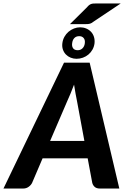

<svg xmlns="http://www.w3.org/2000/svg" viewBox="-63 -1087 740 1107"><path d="M0 0ZM625 0H513Q494 0 483.5 -9Q473 -18 469 -32.5L442.5 -174H182.5L122 -32.5Q115.5 -19.5 102 -9.8Q88.5 0 71 0H-43L306 -725.5H454ZM226 -274.5H423.5L381 -504Q377.5 -522 372.8 -546.2Q368 -570.5 364 -599Q353.5 -570.5 343 -546Q332.5 -521.5 324.5 -503.5ZM296.5 -837.5Q299 -858 308.5 -875Q318 -892 332.2 -904Q346.5 -916 363.8 -922.8Q381 -929.5 399 -929.5Q417.5 -929.5 433.8 -922.8Q450 -916 461.5 -904Q473 -892 478.5 -875Q484 -858 482 -837.5Q479.5 -817.5 470.2 -801Q461 -784.5 447 -772.8Q433 -761 415.2 -754.5Q397.5 -748 378.5 -748Q360.5 -748 344.5 -754.5Q328.5 -761 317 -772.8Q305.5 -784.5 299.8 -801Q294 -817.5 296.5 -837.5ZM353 -837.5Q350.5 -820 358.5 -808.8Q366.5 -797.5 385 -797.5Q402 -797.5 413 -808.8Q424 -820 426 -837.5Q428.5 -856.5 419.5 -867.5Q410.5 -878.5 394 -878.5Q376 -878.5 365.5 -867.5Q355 -856.5 353 -837.5ZM633 -1067 476 -962Q470.5 -957.5 465.8 -954.8Q461 -952 456 -950.5Q451 -949 445.5 -948.5Q440 -948 432.5 -948H340.5L439 -1045.5Q445 -1053 450.5 -1057.2Q456 -1061.5 462 -1063.8Q468 -1066 475 -1066.5Q482 -1067 492 -1067Z"/></svg>

Font: Lato Heavy
Style: Italic
Weight: 800
Italic angle: -7°
Designer: Lukasz Dziedzic
Foundry: tyPoland Lukasz Dziedzic
Version: Version 2.007; 2014-02-27